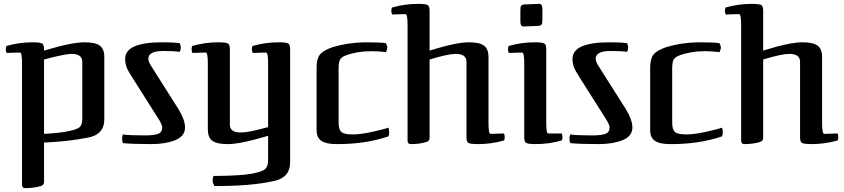

<svg xmlns="http://www.w3.org/2000/svg" viewBox="-20 -733 4367 994"><path d="M83 -461 14 -459Q10 -467 10 -478Q10 -486 13 -495Q80 -514 148 -514Q190 -514 199.5 -507Q209 -500 208 -471Q219 -474 245 -481.5Q271 -489 283 -492Q295 -495 316.5 -500Q338 -505 352.5 -507.5Q367 -510 385 -512Q403 -514 419 -514Q474 -514 497 -496.5Q520 -479 520 -438V-117Q521 -35 432 -20Q330 0 208 5V210Q208 224 192 230Q156 241 111 241Q94 241 94 224V-406Q94 -461 83 -461ZM208 -425V-40Q291 -44 339 -55Q379 -63 392.5 -75Q406 -87 406 -119V-413Q406 -454 350 -454Q317 -454 208 -425Z M617 8Q612 -1 612 -15Q612 -26 616 -37Q646 -32 728 -32Q779 -32 799.5 -40.5Q820 -49 820 -73Q820 -84 806 -109L666 -330Q642 -367 635 -386Q628 -405 628 -429Q628 -515 825 -514Q875 -514 910 -510Q916 -498 916 -487Q916 -477 911 -465Q880 -469 825 -469Q748 -469 748 -429Q748 -413 764 -389L904 -168Q938 -112 938 -73Q938 -28 887.5 -7.5Q837 13 764 13Q665 13 617 8Z M1368 97V-30Q1357 -27 1331 -19.5Q1305 -12 1293 -9Q1281 -6 1259.5 -1Q1238 4 1223.5 6.5Q1209 9 1191 11Q1173 13 1157 13Q1102 13 1079 -4.5Q1056 -22 1056 -63V-406Q1056 -461 1045 -461L976 -459Q972 -467 972 -478Q972 -486 975 -495Q1042 -514 1110 -514Q1152 -514 1161.5 -507Q1171 -500 1170 -471V-88Q1170 -47 1226 -47Q1267 -47 1368 -75V-406Q1368 -461 1357 -461L1288 -459Q1284 -467 1284 -478Q1284 -486 1287 -495Q1354 -514 1422 -514Q1464 -514 1473.5 -507Q1483 -500 1482 -471V105Q1483 188 1394 205Q1276 231 1090 230Q1081 214 1081 204Q1081 189 1085 178Q1225 177 1282 166.5Q1339 156 1353.5 141.5Q1368 127 1368 97Z M1985 -486Q1985 -477 1978 -463Q1940 -468 1903 -468Q1829 -468 1770 -446Q1747 -437 1740 -423.5Q1733 -410 1733 -378V-99Q1733 -61 1748 -49Q1763 -37 1807 -37Q1846 -37 1907.5 -50.5Q1969 -64 1990 -72Q1995 -64 1995 -47Q1995 -35 1991 -27Q1871 14 1722 13Q1668 13 1643.5 -4Q1619 -21 1619 -60V-382Q1619 -427 1635 -449Q1651 -471 1702 -489Q1779 -512 1864 -514Q1944 -514 1977 -510Q1985 -497 1985 -486Z M2590 -6Q2523 13 2455 13Q2413 13 2403.5 6Q2394 -1 2395 -30V-413Q2395 -454 2339 -454Q2299 -454 2204 -425V-18Q2204 -4 2188 2Q2152 13 2107 13Q2090 13 2090 -4V-605Q2090 -660 2079 -660L2010 -658Q2006 -666 2006 -677Q2006 -685 2009 -694Q2076 -713 2144 -713Q2186 -713 2195.5 -706Q2205 -699 2204 -670V-471Q2214 -474 2239.5 -481.5Q2265 -489 2276 -492Q2287 -495 2308.5 -500Q2330 -505 2343.5 -507.5Q2357 -510 2374.5 -512Q2392 -514 2408 -514Q2463 -514 2486 -496.5Q2509 -479 2509 -438V-95Q2509 -40 2520 -40L2589 -42Q2593 -34 2593 -23Q2593 -15 2590 -6Z M2889 -6Q2822 13 2754 13Q2712 13 2702.5 6Q2693 -1 2694 -30V-406Q2694 -461 2683 -461L2614 -459Q2610 -467 2610 -478Q2610 -486 2613 -495Q2680 -514 2748 -514Q2790 -514 2799.5 -507Q2809 -500 2808 -471V-95Q2808 -42 2818 -42H2888Q2892 -34 2892 -23Q2892 -15 2889 -6ZM2674 -628V-679Q2674 -696 2677.5 -702Q2681 -708 2694 -710L2772 -713Q2789 -714 2788 -681V-630Q2788 -613 2784.5 -607Q2781 -601 2768 -599L2690 -596Q2673 -595 2674 -628Z M2933 8Q2928 -1 2928 -15Q2928 -26 2932 -37Q2962 -32 3044 -32Q3095 -32 3115.5 -40.5Q3136 -49 3136 -73Q3136 -84 3122 -109L2982 -330Q2958 -367 2951 -386Q2944 -405 2944 -429Q2944 -515 3141 -514Q3191 -514 3226 -510Q3232 -498 3232 -487Q3232 -477 3227 -465Q3196 -469 3141 -469Q3064 -469 3064 -429Q3064 -413 3080 -389L3220 -168Q3254 -112 3254 -73Q3254 -28 3203.5 -7.5Q3153 13 3080 13Q2981 13 2933 8Z M3712 -486Q3712 -477 3705 -463Q3667 -468 3630 -468Q3556 -468 3497 -446Q3474 -437 3467 -423.5Q3460 -410 3460 -378V-99Q3460 -61 3475 -49Q3490 -37 3534 -37Q3573 -37 3634.5 -50.5Q3696 -64 3717 -72Q3722 -64 3722 -47Q3722 -35 3718 -27Q3598 14 3449 13Q3395 13 3370.5 -4Q3346 -21 3346 -60V-382Q3346 -427 3362 -449Q3378 -471 3429 -489Q3506 -512 3591 -514Q3671 -514 3704 -510Q3712 -497 3712 -486Z M4317 -6Q4250 13 4182 13Q4140 13 4130.5 6Q4121 -1 4122 -30V-413Q4122 -454 4066 -454Q4026 -454 3931 -425V-18Q3931 -4 3915 2Q3879 13 3834 13Q3817 13 3817 -4V-605Q3817 -660 3806 -660L3737 -658Q3733 -666 3733 -677Q3733 -685 3736 -694Q3803 -713 3871 -713Q3913 -713 3922.5 -706Q3932 -699 3931 -670V-471Q3941 -474 3966.5 -481.5Q3992 -489 4003 -492Q4014 -495 4035.5 -500Q4057 -505 4070.5 -507.5Q4084 -510 4101.5 -512Q4119 -514 4135 -514Q4190 -514 4213 -496.5Q4236 -479 4236 -438V-95Q4236 -40 4247 -40L4316 -42Q4320 -34 4320 -23Q4320 -15 4317 -6Z"/></svg>

Font: Federant
Style: Medium
Weight: 500
Designer: Cyreal (www.cyreal.org)
Foundry: Cyreal (www.cyreal.org)
Version: Version 1.010